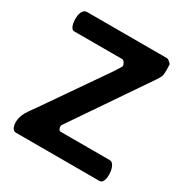

<svg xmlns="http://www.w3.org/2000/svg" viewBox="-164 -838 932 969"><g transform="rotate(30 302.5 -353.5)"><path d="M33 -46C33 -31 38 0 60 0H547C572 0 574 -37 574 -53C574 -71 567 -117 540 -117H253C243 -117 239 -132 239 -140C239 -142 240 -146 240 -147L540 -587C561 -618 561 -624 561 -657C561 -661 560 -682 560 -687C556 -692 542 -707 533 -707H67C39 -707 33 -669 33 -650C33 -637 35 -590 60 -590H340C350 -590 360 -571 360 -563V-560C353 -546 338 -523 327 -507C303 -472 110 -194 87 -160C61 -123 33 -92 33 -46Z"/></g></svg>

Font: Asimov Print
Style: C
Weight: 500
Designer: Google
Version: Version 2.000980: 2014